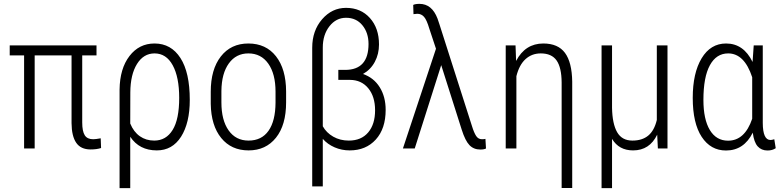

<svg xmlns="http://www.w3.org/2000/svg" viewBox="-20 -761 4009 984"><path d="M474.6 -477.1H401.4V-133.3Q401.4 -88.4 414.3 -67.9Q427.2 -47.4 457.5 -47.4Q470.2 -47.4 496.1 -52.2L498 -2.4Q476.1 4.9 444.3 4.9Q394 4.9 370.6 -29.3Q347.2 -63.5 346.7 -129.9V-477.1H157.7V0H103.5V-477.1H29.8V-528.3H474.6Z M772 -538.1Q856.9 -538.1 904.8 -463.6Q952.6 -389.2 952.6 -249Q952.6 -130.9 908 -60.5Q863.3 9.8 783.7 9.8Q693.8 9.8 647.5 -60.1V203.1H592.8V-301.8Q594.2 -409.7 643.6 -473.9Q692.9 -538.1 772 -538.1ZM647.5 -127.9Q665 -85 696.8 -62.7Q728.5 -40.5 770.5 -40.5Q831.1 -40.5 864.7 -95Q898.4 -149.4 898.4 -259.3Q898.4 -365.7 865.2 -426.5Q832 -487.3 772 -487.3Q715.8 -487.3 682.1 -433.1Q648.4 -378.9 647.9 -287.6Z M1060.1 -291Q1060.1 -405.3 1111.8 -471.7Q1163.6 -538.1 1252.9 -538.1Q1342.8 -538.1 1394.3 -472.7Q1445.8 -407.2 1446.3 -292.5V-236.3Q1446.3 -120.1 1394.3 -55.2Q1342.3 9.8 1253.9 9.8Q1165.5 9.8 1113.8 -53.7Q1062 -117.2 1060.1 -228.5ZM1114.7 -236.3Q1114.7 -145 1151.6 -92.8Q1188.5 -40.5 1253.9 -40.5Q1320.8 -40.5 1356.2 -90.8Q1391.6 -141.1 1392.1 -234.9V-291Q1392.1 -382.3 1355 -434.8Q1317.9 -487.3 1252.9 -487.3Q1189.9 -487.3 1152.8 -436Q1115.7 -384.8 1114.7 -294.9Z M1753.4 -720.7Q1829.1 -720.7 1875.7 -668.7Q1922.4 -616.7 1922.4 -533.2Q1922.4 -484.4 1901.1 -444.3Q1879.9 -404.3 1840.3 -381.8Q1895.5 -362.8 1926 -314Q1956.5 -265.1 1956.5 -197.8Q1956.5 -101.6 1906 -45.9Q1855.5 9.8 1772 9.8Q1731 9.8 1694.8 -5.9Q1658.7 -21.5 1634.3 -49.3V194.3H1580.1V-516.1Q1580.1 -604 1630.9 -662.4Q1681.6 -720.7 1753.4 -720.7ZM1868.7 -535.6Q1868.7 -593.3 1837.2 -631.6Q1805.7 -669.9 1753.4 -669.9Q1702.6 -669.9 1668.5 -626.5Q1634.3 -583 1634.3 -517.1V-113.8Q1652.8 -80.6 1688 -60.5Q1723.1 -40.5 1767.6 -40.5Q1831.5 -40.5 1866.9 -82.3Q1902.3 -124 1902.3 -195.8Q1902.3 -266.1 1867.4 -308.6Q1832.5 -351.1 1773.9 -351.6H1713.9V-402.8H1749Q1868.7 -402.8 1868.7 -535.6Z M2129.9 -741.2Q2193.4 -741.2 2222.2 -666L2232.4 -635.7L2398.9 -114.7Q2409.2 -81.1 2420.2 -64.2Q2431.2 -47.4 2450.2 -47.4Q2460.9 -47.4 2467.8 -49.3L2470.7 0Q2460.9 5.4 2441.9 5.4Q2407.7 5.4 2386 -17.1Q2364.3 -39.6 2346.2 -96.7L2241.2 -427.2L2105.5 0H2044.9L2214.4 -511.2L2180.2 -614.3Q2167 -659.2 2153.1 -674.8Q2139.2 -690.4 2118.7 -690.4L2099.1 -688.5L2097.7 -735.8Q2108.4 -741.2 2129.9 -741.2Z M2622.1 -528.3 2625 -448.7Q2671.9 -538.1 2764.6 -538.1Q2839.8 -538.1 2875.5 -490Q2911.1 -441.9 2912.6 -342.8V202.6H2858.4V-338.4Q2857.9 -415 2832.5 -451.2Q2807.1 -487.3 2751.5 -487.3Q2705.6 -487.3 2673.3 -458Q2641.1 -428.7 2626.5 -370.6V0H2571.8V-528.3Z M3116.7 -528.3V-208.5Q3118.2 -126.5 3142.8 -83.5Q3167.5 -40.5 3221.2 -40.5Q3271 -40.5 3302 -65.9Q3333 -91.3 3346.2 -146V-528.3H3400.9V0H3351.6L3348.1 -70.8Q3309.1 9.8 3224.6 9.8Q3151.9 9.8 3116.7 -49.3V203.1H3063V-528.3Z M3889.2 -528.3V-130.9Q3889.6 -43.5 3928.7 -43.5Q3936.5 -43.5 3948.2 -47.4L3955.6 -1.5Q3938.5 10.3 3913.6 10.3Q3882.3 10.3 3863.3 -10.7Q3844.2 -31.7 3837.9 -81.1Q3792.5 10.3 3700.7 10.3Q3622.1 10.3 3576.2 -59.6Q3530.3 -129.4 3530.3 -259.3Q3530.3 -386.7 3575.9 -462.4Q3621.6 -538.1 3701.2 -538.1Q3791 -538.1 3836.9 -443.4L3842.8 -528.3ZM3585 -249Q3585 -149.4 3617.9 -94.7Q3650.9 -40 3711.4 -40Q3796.9 -40 3835 -152.3V-365.2Q3794.9 -487.3 3711.9 -487.3Q3651.4 -487.3 3618.2 -426.8Q3585 -366.2 3585 -249Z"/></svg>

Font: Roboto Condensed Light
Style: Regular
Weight: 300
Designer: Google
Version: Version 2.134; 2016